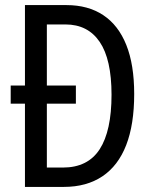

<svg xmlns="http://www.w3.org/2000/svg" viewBox="-20 -734 607 754"><path d="M241 -714Q326 -714 385.5 -674.5Q445 -635 476 -557.5Q507 -480 507 -365Q507 -245 475.5 -164Q444 -83 382 -41.5Q320 0 231 0H78V-327H22V-398H78V-714ZM237 -638H164V-398H278V-327H164V-76H227Q325 -76 371.5 -148Q418 -220 418 -362Q418 -501 371.5 -569.5Q325 -638 237 -638Z"/></svg>

Font: Noto Sans Display Condensed
Style: Regular
Weight: 400
Width: 3
Designer: Monotype Design Team
Foundry: Monotype Imaging Inc.
Version: Version 2.003